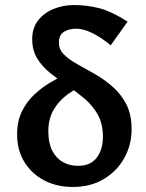

<svg xmlns="http://www.w3.org/2000/svg" viewBox="-20 -730 579 763"><path d="M269 13Q206 13 156 -13Q106 -39 77 -86Q48 -133 48 -196Q48 -248 67 -287Q86 -326 116 -354Q146 -382 178 -401Q210 -420 237.5 -432Q265 -444 279 -450L327 -397Q285 -381 249.5 -355.5Q214 -330 193 -293.5Q172 -257 172 -208Q172 -162 187.5 -131.5Q203 -101 230 -86Q257 -71 290 -71Q326 -71 347.5 -87Q369 -103 379 -129Q389 -155 389 -186Q389 -238 368.5 -274.5Q348 -311 316 -338Q284 -365 248.5 -389Q213 -413 181 -438.5Q149 -464 128.5 -496.5Q108 -529 108 -575Q108 -619 131.5 -649Q155 -679 193 -694.5Q231 -710 274 -710Q327 -710 376 -697Q425 -684 487 -644L420 -550Q384 -580 348 -598Q312 -616 283 -616Q254 -616 234 -603.5Q214 -591 214 -560Q214 -533 235 -512.5Q256 -492 289 -474Q322 -456 358.5 -435Q395 -414 428 -385Q461 -356 482 -315.5Q503 -275 503 -216Q503 -155 474.5 -103Q446 -51 393.5 -19Q341 13 269 13Z"/></svg>

Font: Ysabeau Office
Style: Bold
Weight: 700
Designer: Christian Thalmann (Catharsis Fonts)
Version: Version 2.001;gftools[0.9.30]; featfreeze: tnum,lnum,ss02